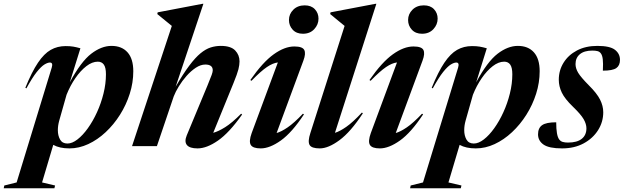

<svg xmlns="http://www.w3.org/2000/svg" viewBox="-108 -764 3262 1004"><path d="M180 206 176.5 220.5H-88.5L-85.5 206L-21 190L162.5 -410.5Q170.5 -437 153 -437Q141.5 -437 124.5 -426.8Q107.5 -416.5 84.2 -387.5Q61 -358.5 30 -302L24.5 -305Q58.5 -388.5 90.5 -436Q122.5 -483.5 157.2 -503.2Q192 -523 235 -523Q259 -523 275.2 -520.2Q291.5 -517.5 312.5 -511.5L257 -333.5Q315.5 -442 369 -483Q422.5 -524 475 -524Q529 -524 559 -490.2Q589 -456.5 589 -391.5Q589 -332 570.5 -273.8Q552 -215.5 519.5 -164Q487 -112.5 444.5 -72.8Q402 -33 353.5 -10.5Q305 12 255 12Q203.5 12 170.5 -6.5L112 190ZM201.5 -132.5Q194.5 -107 194.5 -83.5Q194.5 -55 206.2 -34.2Q218 -13.5 244.5 -13.5Q269.5 -13.5 297.2 -35Q325 -56.5 351.5 -93.5Q378 -130.5 399.2 -177Q420.5 -223.5 433.2 -274.8Q446 -326 446 -375.5Q446 -411 435 -426.2Q424 -441.5 403.5 -441.5Q374 -441.5 343.5 -418Q313 -394.5 286 -355.2Q259 -316 240 -268.5Z M800.5 -260 712.5 0H582.5L790.5 -628.5Q777 -639.5 756.5 -656.2Q736 -673 714.5 -690.5L716.5 -699.5L950 -744H955.5L810.5 -310.5Q850 -378.5 881.5 -420.5Q913 -462.5 940.2 -485Q967.5 -507.5 993.5 -515.8Q1019.5 -524 1046.5 -524Q1099 -524 1121.8 -500.2Q1144.5 -476.5 1144.5 -443Q1144.5 -425 1138.8 -401.8Q1133 -378.5 1113 -329.5L1007 -69.5Q1033.5 -76.5 1069.5 -99Q1105.5 -121.5 1153 -169.5L1158 -165Q1090.5 -69.5 1031.8 -28.8Q973 12 925 12Q884 12 869.5 -5.5Q855 -23 868.5 -56L977 -317Q993.5 -357 999 -372.5Q1004.5 -388 1004.5 -396.5Q1004.5 -426.5 965.5 -426.5Q941.5 -426.5 916 -409.8Q890.5 -393 867.5 -367Q844.5 -341 827 -312.2Q809.5 -283.5 800.5 -260Z M1403 -659.5Q1403 -690.5 1425.8 -713.2Q1448.5 -736 1485.5 -736Q1519.5 -736 1538.5 -715.8Q1557.5 -695.5 1557.5 -666.5Q1557.5 -635.5 1535.2 -611.5Q1513 -587.5 1476 -587.5Q1442 -587.5 1422.5 -608.8Q1403 -630 1403 -659.5ZM1208 -68 1345 -437.5Q1319 -434.5 1287.5 -413.2Q1256 -392 1207 -341.5L1201 -345.5Q1266.5 -439.5 1323.5 -480.2Q1380.5 -521 1431 -521Q1473.5 -521 1483 -502.8Q1492.5 -484.5 1478.5 -447L1338.5 -68.5Q1362.5 -75 1396 -97.8Q1429.5 -120.5 1476 -169.5L1481.5 -166Q1418.5 -70.5 1360.5 -29.2Q1302.5 12 1255.5 12Q1214 12 1203.2 -6.5Q1192.5 -25 1208 -68Z M1694 -628.5Q1680.5 -639.5 1660.2 -656.2Q1640 -673 1618.5 -690.5L1620.5 -699.5L1854.5 -744H1860L1643.5 -69.5Q1668 -76.5 1702.5 -100.5Q1737 -124.5 1784.5 -175.5L1789.5 -171.5Q1725.5 -74 1667.2 -31Q1609 12 1564 12Q1521 12 1510.8 -6.2Q1500.5 -24.5 1515 -68.5Z M2026 -659.5Q2026 -690.5 2048.8 -713.2Q2071.5 -736 2108.5 -736Q2142.5 -736 2161.5 -715.8Q2180.5 -695.5 2180.5 -666.5Q2180.5 -635.5 2158.2 -611.5Q2136 -587.5 2099 -587.5Q2065 -587.5 2045.5 -608.8Q2026 -630 2026 -659.5ZM1831 -68 1968 -437.5Q1942 -434.5 1910.5 -413.2Q1879 -392 1830 -341.5L1824 -345.5Q1889.5 -439.5 1946.5 -480.2Q2003.5 -521 2054 -521Q2096.5 -521 2106 -502.8Q2115.5 -484.5 2101.5 -447L1961.5 -68.5Q1985.5 -75 2019 -97.8Q2052.5 -120.5 2099 -169.5L2104.5 -166Q2041.5 -70.5 1983.5 -29.2Q1925.5 12 1878.5 12Q1837 12 1826.2 -6.5Q1815.5 -25 1831 -68Z M2305 206 2301.5 220.5H2036.5L2039.5 206L2104 190L2287.5 -410.5Q2295.5 -437 2278 -437Q2266.5 -437 2249.5 -426.8Q2232.5 -416.5 2209.2 -387.5Q2186 -358.5 2155 -302L2149.5 -305Q2183.5 -388.5 2215.5 -436Q2247.5 -483.5 2282.2 -503.2Q2317 -523 2360 -523Q2384 -523 2400.2 -520.2Q2416.5 -517.5 2437.5 -511.5L2382 -333.5Q2440.5 -442 2494 -483Q2547.5 -524 2600 -524Q2654 -524 2684 -490.2Q2714 -456.5 2714 -391.5Q2714 -332 2695.5 -273.8Q2677 -215.5 2644.5 -164Q2612 -112.5 2569.5 -72.8Q2527 -33 2478.5 -10.5Q2430 12 2380 12Q2328.5 12 2295.5 -6.5L2237 190ZM2326.5 -132.5Q2319.5 -107 2319.5 -83.5Q2319.5 -55 2331.2 -34.2Q2343 -13.5 2369.5 -13.5Q2394.5 -13.5 2422.2 -35Q2450 -56.5 2476.5 -93.5Q2503 -130.5 2524.2 -177Q2545.5 -223.5 2558.2 -274.8Q2571 -326 2571 -375.5Q2571 -411 2560 -426.2Q2549 -441.5 2528.5 -441.5Q2499 -441.5 2468.5 -418Q2438 -394.5 2411 -355.2Q2384 -316 2365 -268.5Z M2800.5 -124.5Q2800.5 -55.5 2816 -35Q2823.5 -25 2834.8 -21.8Q2846 -18.5 2862 -18.5Q2909.5 -18.5 2934 -38Q2958.5 -57.5 2958.5 -93Q2958.5 -115.5 2944 -140.8Q2929.5 -166 2887.5 -206.5Q2845.5 -247 2829.8 -279.8Q2814 -312.5 2814 -347Q2814 -396 2839 -436.2Q2864 -476.5 2909.2 -500.2Q2954.5 -524 3015.5 -524Q3081.5 -524 3107.8 -503.5Q3134 -483 3134 -451Q3134 -421.5 3114.8 -408Q3095.5 -394.5 3044.5 -394.5Q3046.5 -434 3044 -454.2Q3041.5 -474.5 3034.5 -484Q3028 -493.5 3017.2 -496.5Q3006.5 -499.5 2989.5 -499.5Q2947 -499.5 2924.2 -480.5Q2901.5 -461.5 2901.5 -429Q2901.5 -406.5 2915.5 -383.2Q2929.5 -360 2971 -318Q3013 -276.5 3029.8 -243.2Q3046.5 -210 3046.5 -177Q3046.5 -126.5 3019.5 -83.5Q2992.5 -40.5 2944 -14.2Q2895.5 12 2831 12Q2763 12 2734.2 -8Q2705.5 -28 2705.5 -61.5Q2705.5 -94.5 2726.8 -109.5Q2748 -124.5 2800.5 -124.5Z"/></svg>

Font: Newsreader 72pt SemiBold
Style: Italic
Weight: 600
Italic angle: -17°
Designer: Hugues Gentile
Foundry: Production Type
Version: Version 1.003; ttfautohint (v1.8.3)